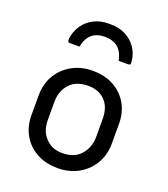

<svg xmlns="http://www.w3.org/2000/svg" viewBox="-148 -913 896 1027"><g transform="rotate(20 300.0 -399.0)"><path d="M299 -736Q254 -736 226 -713Q198 -690 188 -640H135Q125 -640 122.5 -644Q120 -648 121 -662Q126 -704 149 -737.5Q172 -771 209 -790Q246 -809 292 -809H306Q353 -809 390 -790Q427 -771 450 -737.5Q473 -704 477 -662Q479 -648 476 -644Q473 -640 463 -640H411Q401 -690 372.5 -713Q344 -736 299 -736ZM300 -543Q369 -543 420 -515Q471 -487 499.5 -437.5Q528 -388 528 -324V-213Q528 -147 498 -96.5Q468 -46 416.5 -17.5Q365 11 300 11Q231 11 180 -17Q129 -45 100.5 -94.5Q72 -144 72 -208V-319Q72 -386 102 -436Q132 -486 183.5 -514.5Q235 -543 300 -543ZM305 -459Q236 -459 199.5 -418.5Q163 -378 163 -316V-215Q163 -147 202 -110Q237 -73 295 -73Q364 -73 400.5 -115Q437 -157 437 -216V-317Q437 -388 399 -424Q364 -459 305 -459Z"/></g></svg>

Font: Recursive Sn Lnr St
Style: Regular
Weight: 400
Version: Version 1.079;hotconv 1.0.112;makeotfexe 2.5.65598; ttfautoh